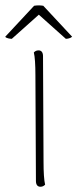

<svg xmlns="http://www.w3.org/2000/svg" viewBox="-43 -704 295 732"><path d="M2 -556 105 -648 208 -556C214 -556 226 -558 232 -564L122 -682C110 -684 99 -684 87 -682L-23 -564C-20 -558 -4 -556 2 -556ZM123 -87 121 -490C121 -504 115 -512 104 -512C95 -512 90 -508 86 -504C90 -488 92 -457 92 -417L94 -14C94 0 100 8 111 8C120 8 125 4 129 0C125 -16 123 -47 123 -87Z"/></svg>

Font: Arima Koshi Thin
Style: Regular
Weight: 250
Designer: Joana Correia and Natanael Gama
Foundry: NDISCOVER
Version: Version 1.019;PS 001.019;hotconv 1.0.88;makeotf.lib2.5.64775